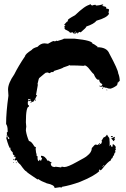

<svg xmlns="http://www.w3.org/2000/svg" viewBox="-20 -919 637 967"><path d="M301.8 -724.1H356.4Q446.3 -715.3 446.3 -698.7Q452.1 -698.7 469.7 -685.1H471.7L469.7 -681.2Q518.1 -681.2 530.3 -649.9Q575.2 -566.4 575.2 -550.3Q583 -531.7 583 -511.2Q575.2 -508.8 569.3 -489.7Q554.2 -477.5 536.1 -472.2Q534.2 -472.2 534.2 -474.1Q532.2 -474.1 532.2 -472.2Q528.3 -472.2 512.7 -478V-476.1Q506.3 -480 501 -480Q501 -478 499 -478Q499 -483.9 495.1 -483.9L491.2 -481.9L481.4 -483.9V-487.8H483.4Q485.4 -487.8 485.4 -485.8Q495.1 -485.8 495.1 -495.6Q479.5 -502 479.5 -519L475.6 -517.1Q463.9 -517.1 452.1 -546.4Q448.7 -546.4 424.8 -577.6Q418 -585.4 409.2 -589.4Q404.8 -589.4 401.4 -587.4Q366.7 -589.4 344.7 -589.4H333L329.1 -591.3Q329.1 -588.9 299.8 -579.6Q295.4 -574.7 252.9 -562Q249 -559.6 249 -556.2H239.3L229.5 -550.3L219.7 -554.2Q215.8 -552.2 213.9 -552.2V-554.2Q210 -554.2 178.7 -526.9Q175.3 -526.9 168.9 -495.6Q168.9 -493.7 170.9 -493.7L161.1 -439L165 -440.9H167Q151.4 -406.2 145.5 -405.8H141.6Q136.7 -405.8 135.7 -413.6L129.9 -409.7H127.9L124 -411.6L120.1 -405.8V-397.9Q120.1 -388.2 126 -388.2V-382.3Q110.4 -382.3 110.4 -304.2V-302.2Q110.4 -297.9 112.3 -280.8Q110.4 -270.5 110.4 -261.2Q114.3 -234.9 126 -208.5Q137.7 -208.5 153.3 -181.2Q161.1 -178.2 161.1 -175.3Q161.1 -171.4 159.2 -171.4Q161.1 -145.5 165 -142.1Q165 -140.1 163.1 -140.1Q165 -130.4 170.9 -130.4L168.9 -126.5V-124.5Q168.9 -109.4 176.8 -106.9Q176.8 -114.7 180.7 -114.7Q180.7 -111.8 186.5 -108.9L192.4 -122.6Q189.5 -122.6 186.5 -128.4V-134.3H188.5Q206.5 -134.3 219.7 -108.9L223.6 -110.8Q236.3 -101.1 239.3 -101.1V-97.2H235.4Q235.4 -77.6 256.8 -77.6Q258.8 -77.6 258.8 -79.6Q283.7 -75.7 288.1 -75.7Q288.6 -79.6 292 -79.6Q293.5 -79.6 303.7 -77.6Q321.3 -77.6 366.2 -103Q413.6 -127.9 418.9 -134.3Q442.4 -151.9 442.4 -173.3Q457.5 -190.9 460 -190.9L473.6 -189V-192.9H475.6L481.4 -189V-192.9L477.5 -198.7H479.5L487.3 -192.9Q493.2 -198.7 493.2 -210.4H491.2V-212.4Q494.1 -212.4 501 -226.1Q516.6 -232.4 516.6 -239.7H520.5Q520.5 -235.8 530.3 -224.1L532.2 -210.4H530.3L532.2 -206.5V-183.1H534.2V-189H538.1Q538.1 -179.2 545.9 -179.2Q547.9 -187 547.9 -192.9H549.8Q561.5 -185.5 563.5 -177.2L561.5 -173.3L563.5 -163.6Q559.6 -163.1 559.6 -159.7Q561.5 -156.2 561.5 -151.9Q556.6 -151.9 553.7 -136.2Q549.3 -136.2 545.9 -122.6Q541 -122.6 536.1 -108.9Q526.9 -108.9 491.2 -64Q488.3 -64 483.4 -60.1V-65.9Q480.5 -65.9 477.5 -58.1H481.4Q454.6 -32.2 383.8 -3.4Q336.4 14.2 292 22L290 25.9L282.2 23.9Q258.8 27.8 254.9 27.8Q254.9 12.2 215.8 4.4Q187 -6.3 172.9 -17.1L168.9 -15.1Q113.3 -51.3 112.3 -56.2Q106.4 -56.2 83 -89.4Q65.4 -104.5 65.4 -112.8L55.7 -110.8Q55.7 -112.8 53.7 -112.8L59.6 -126.5Q55.7 -126.5 55.7 -132.3H53.7V-128.4H49.8V-130.4Q53.7 -135.3 53.7 -136.2Q43.9 -137.2 43.9 -151.9Q32.2 -162.6 32.2 -169.4L34.2 -173.3V-175.3H32.2V-171.4Q25.9 -171.4 10.7 -226.1Q14.6 -226.1 14.6 -230Q12.7 -233.9 12.7 -235.8L16.6 -237.8L14.6 -241.7V-253.4H18.6V-261.2Q18.6 -284.2 10.7 -294.4Q10.7 -353.5 22.5 -437L20.5 -468.3Q20.5 -499.5 51.8 -544.4Q73.2 -587.4 106.4 -636.2Q106.9 -646.5 139.6 -667.5Q146.5 -677.2 168.9 -683.1Q185.1 -700.7 204.1 -700.7L221.7 -698.7Q244.6 -712.4 251 -712.4Q252.9 -712.4 256.8 -710.4L264.6 -714.4L268.6 -712.4Q297.4 -720.2 301.8 -724.1ZM569.3 -503.4V-499.5H571.3V-503.4ZM499 -478V-472.2H495.1V-474.1Q495.6 -478 499 -478ZM516.6 -468.3Q520.5 -467.8 520.5 -464.4H516.6ZM122.1 -421.4V-413.6Q132.3 -413.6 133.8 -419.4V-421.4L129.9 -419.4H126ZM157.2 -417.5H161.1V-415.5Q161.1 -411.6 157.2 -411.6ZM133.8 -405.8H139.6Q139.6 -401.9 135.7 -401.9H133.8ZM16.6 -235.8V-233.9Q20 -218.3 24.4 -218.3H26.4V-224.1Q18.6 -231.9 18.6 -235.8ZM542 -233.9H547.9V-230L540 -228L538.1 -231.9ZM557.6 -230 559.6 -226.1Q555.7 -225.6 555.7 -222.2V-220.2H559.6V-218.3L553.7 -210.4Q555.7 -210.4 555.7 -208.5H551.8L540 -222.2Q556.2 -230 557.6 -230ZM47.9 -118.7H51.8V-112.8H47.9ZM45.9 -103H47.9V-99.1H45.9ZM59.6 -101.1H63.5V-97.2Q59.6 -97.2 59.6 -101.1ZM501 -87.4V-81.5Q504.9 -81.5 504.9 -85.4ZM495.1 -81.5V-79.6H499V-81.5ZM355 -746.6V-750.5L360.8 -758.3V-760.3H357.9Q356 -750.5 349.1 -750.5Q349.1 -756.3 343.8 -756.3Q338.4 -754.4 332 -754.4Q332 -759.8 309.1 -770L303.7 -777.8L306.6 -781.7Q303.7 -785.6 303.7 -787.6Q309.1 -787.6 309.1 -791.5Q303.7 -791.5 303.7 -795.4Q318.4 -813 323.7 -813L320.8 -816.9Q320.8 -822.3 357.9 -842.3Q409.2 -891.6 432.1 -895V-898.9H435.1Q435.1 -895 443.8 -891.1Q453.1 -895 460.9 -895Q461.4 -891.1 466.3 -891.1Q476.1 -891.1 498 -897L501 -893.1Q495.1 -892.6 495.1 -889.2Q515.1 -885.7 515.1 -881.3V-875.5Q529.3 -875 529.3 -869.6Q529.3 -865.7 526.4 -854L529.3 -850.1Q519.5 -829.6 466.3 -814.9Q453.6 -798.3 415 -785.6Q415 -779.8 386.7 -756.3Q380.9 -758.3 377.9 -758.3Q373.5 -750.5 366.7 -750.5L369.1 -754.4V-756.3Q367.2 -756.3 355 -746.6Z"/></svg>

Font: Mister Brush
Style: Regular
Weight: 400
Designer: GGBotNet
Foundry: GGBotNet
Version: 1.00